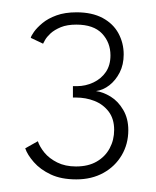

<svg xmlns="http://www.w3.org/2000/svg" viewBox="-20 -694 254 312"><path d="M30 -632.5Q30.5 -635.5 35.2 -642.2Q40 -649 49 -656.5Q58 -664 71.8 -669Q85.5 -674 104.5 -674Q129.5 -674 146.8 -664.8Q164 -655.5 172.5 -639.8Q181 -624 181 -605.5Q181 -589 174.5 -576.2Q168 -563.5 157.8 -555.5Q147.5 -547.5 136 -546Q147.5 -544.5 159.8 -537Q172 -529.5 180.2 -515.5Q188.5 -501.5 188.5 -482.5Q188.5 -460 177.8 -441.8Q167 -423.5 148 -413Q129 -402.5 104 -402.5Q79.5 -402.5 62.5 -410.5Q45.5 -418.5 35 -430.5Q24.5 -442.5 21 -453L41.5 -464.5Q44.5 -455.5 52.2 -446Q60 -436.5 73 -430Q86 -423.5 103.5 -423.5Q123.5 -423.5 137.2 -431.5Q151 -439.5 158.2 -453Q165.5 -466.5 165.5 -483Q165.5 -501 156.5 -512.8Q147.5 -524.5 133.5 -530Q119.5 -535.5 103.5 -535.5H98.5V-554H105Q119 -554 131.8 -560Q144.5 -566 152 -577Q159.5 -588 159.5 -604Q159.5 -625 145.8 -639.5Q132 -654 104 -654Q89 -654 78.8 -649.8Q68.5 -645.5 62.2 -639.8Q56 -634 53.2 -629Q50.5 -624 50 -623Z"/></svg>

Font: League Spartan Thin Light
Style: Regular
Weight: 300
Version: Version 2.002